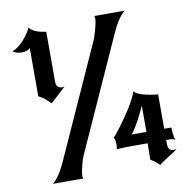

<svg xmlns="http://www.w3.org/2000/svg" viewBox="-86 -873 949 957"><g transform="rotate(-10 389.0 -394.0)"><path d="M605 -117H547Q535 -117 520 -117Q505 -117 491 -116.5Q477 -116 465.5 -115.5Q454 -115 449 -114Q450 -120 450.5 -126Q451 -132 451 -137Q451 -168 443 -174Q446 -176 457 -189Q468 -202 482 -221Q496 -240 512.5 -263.5Q529 -287 543 -310Q557 -333 567 -353Q577 -373 580 -385Q589 -374 605.5 -367.5Q622 -361 640.5 -357Q659 -353 675 -351Q691 -349 699 -348V-174H735Q735 -170 735.5 -161.5Q736 -153 737 -143.5Q738 -134 740 -124.5Q742 -115 745 -109Q738 -114 734 -115.5Q730 -117 715 -117H699V-97Q699 -77 707.5 -69.5Q716 -62 728 -62Q732 -62 735.5 -63Q739 -64 742 -65Q738 -60 725 -51.5Q712 -43 697 -33.5Q682 -24 668.5 -15Q655 -6 649 0Q644 -5 630 -16.5Q616 -28 604 -34ZM609 -307Q605 -298 597 -281Q589 -264 579 -245Q569 -226 557.5 -207Q546 -188 534 -174H609ZM432 -676Q433 -680 437 -691.5Q441 -703 445 -718Q449 -733 452.5 -748.5Q456 -764 456 -776Q456 -780 454 -788H608Q597 -782 578 -756.5Q559 -731 535 -677L280 -112Q278 -108 274 -96Q270 -84 266 -69Q262 -54 259 -38.5Q256 -23 256 -12Q256 -8 258 0H104Q115 -6 134 -31.5Q153 -57 177 -111ZM204 -501Q204 -481 213 -473.5Q222 -466 234 -466Q241 -466 247 -469Q242 -464 231.5 -454Q221 -444 209 -433Q197 -422 185.5 -411.5Q174 -401 168 -396Q152 -413 139.5 -423.5Q127 -434 109 -442V-688Q104 -680 92 -676Q80 -672 67 -672Q52 -672 39 -676Q26 -680 22 -686Q35 -690 50.5 -701.5Q66 -713 79.5 -728Q93 -743 104 -759Q115 -775 120 -788Q129 -777 140 -771Q151 -765 163 -761Q175 -757 185.5 -755.5Q196 -754 204 -752Z"/></g></svg>

Font: New Rocker
Style: Regular
Weight: 400
Designer: Pablo Impallari, Brenda Gallo, Rodrigo Fuenzalida
Foundry: Pablo Impallari, Brenda Gallo, Rodrigo Fuenzalida
Version: Version 1.000; ttfautohint (v0.93) -l 8 -r 50 -G 200 -x 14 -